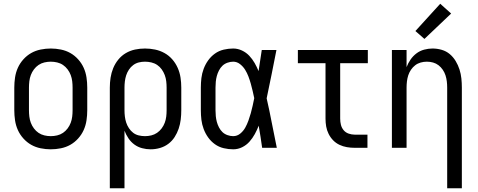

<svg xmlns="http://www.w3.org/2000/svg" viewBox="-20 -786 2540 1021"><path d="M250 8Q223 8 196 2.5Q169 -3 146 -16Q123 -29 104.5 -49.5Q86 -70 75 -94.5Q64 -119 60 -146Q56 -173 56 -200V-320Q56 -347 60 -374Q64 -401 75 -425.5Q86 -450 104.5 -470.5Q123 -491 146 -504Q169 -517 196 -522.5Q223 -528 250 -528Q277 -528 304 -522.5Q331 -517 354 -504Q377 -491 395.5 -470.5Q414 -450 425 -425.5Q436 -401 440 -374Q444 -347 444 -320V-200Q444 -173 440 -146Q436 -119 425 -94.5Q414 -70 395.5 -49.5Q377 -29 354 -16Q331 -3 304 2.5Q277 8 250 8ZM250 -62Q267 -62 284 -66Q301 -70 315 -79.5Q329 -89 339.5 -103Q350 -117 356 -133Q362 -149 364 -166Q366 -183 366 -200V-320Q366 -337 364 -354Q362 -371 356 -387Q350 -403 339.5 -417Q329 -431 315 -440.5Q301 -450 284 -454Q267 -458 250 -458Q233 -458 216 -454Q199 -450 185 -440.5Q171 -431 160.5 -417Q150 -403 144 -387Q138 -371 136 -354Q134 -337 134 -320V-200Q134 -183 136 -166Q138 -149 144 -133Q150 -117 160.5 -103Q171 -89 185 -79.5Q199 -70 216 -66Q233 -62 250 -62Z M564 215V-320Q564 -347 568 -373Q572 -399 582 -423.5Q592 -448 609 -469Q626 -490 649 -503.5Q672 -517 698 -522.5Q724 -528 751 -528Q778 -528 804.5 -522.5Q831 -517 854.5 -504Q878 -491 896 -470.5Q914 -450 925 -425Q936 -400 940 -373.5Q944 -347 944 -320V-200Q944 -175 941 -150Q938 -125 930 -101.5Q922 -78 908.5 -57Q895 -36 875 -21Q855 -6 830.5 1Q806 8 781 8Q758 8 735.5 2Q713 -4 694.5 -17.5Q676 -31 663 -50.5Q650 -70 642 -91V215ZM751 -62Q768 -62 784.5 -66Q801 -70 815 -79.5Q829 -89 839.5 -103Q850 -117 856 -133Q862 -149 864 -166Q866 -183 866 -200V-320Q866 -337 864 -354Q862 -371 856 -387Q850 -403 840 -417Q830 -431 816 -440.5Q802 -450 785 -454Q768 -458 751 -458Q734 -458 718 -454Q702 -450 688.5 -440Q675 -430 665.5 -415.5Q656 -401 651 -385.5Q646 -370 644 -353.5Q642 -337 642 -320V-200Q642 -183 644 -166.5Q646 -150 651 -134.5Q656 -119 665.5 -104.5Q675 -90 688 -80Q701 -70 717.5 -66Q734 -62 751 -62Z M1220 8Q1195 8 1169.5 2Q1144 -4 1123 -19Q1102 -34 1087 -55Q1072 -76 1063 -100Q1054 -124 1051 -149Q1048 -174 1048 -200V-320Q1048 -346 1051 -371Q1054 -396 1063 -420Q1072 -444 1087 -465Q1102 -486 1123 -501Q1144 -516 1169.5 -522Q1195 -528 1220 -528Q1244 -528 1266.5 -517.5Q1289 -507 1305.5 -489.5Q1322 -472 1334 -451Q1346 -430 1355 -408Q1359 -436 1363.5 -464Q1368 -492 1372 -520H1450Q1437 -456 1424.5 -391.5Q1412 -327 1398 -263Q1413 -198 1425.5 -132Q1438 -66 1452 0H1374Q1370 -29 1365.5 -58Q1361 -87 1356 -116V-118Q1347 -95 1335 -73Q1323 -51 1306.5 -32.5Q1290 -14 1267.5 -3Q1245 8 1220 8ZM1220 -62Q1241 -62 1257.5 -75.5Q1274 -89 1284 -107Q1294 -125 1301 -144.5Q1308 -164 1313.5 -183.5Q1319 -203 1323.5 -223.5Q1328 -244 1332 -264Q1328 -283 1323.5 -302.5Q1319 -322 1313.5 -341.5Q1308 -361 1301 -379.5Q1294 -398 1283.5 -415Q1273 -432 1256.5 -445Q1240 -458 1220 -458Q1205 -458 1189.5 -452.5Q1174 -447 1163 -436.5Q1152 -426 1144.5 -411.5Q1137 -397 1133 -382Q1129 -367 1127.5 -351.5Q1126 -336 1126 -320V-200Q1126 -184 1127.5 -168.5Q1129 -153 1133 -138Q1137 -123 1144.5 -108.5Q1152 -94 1163 -83.5Q1174 -73 1189.5 -67.5Q1205 -62 1220 -62Z M1866 0Q1845 0 1824.5 -3.5Q1804 -7 1785 -16Q1766 -25 1751.5 -40Q1737 -55 1727.5 -74Q1718 -93 1714.5 -113.5Q1711 -134 1711 -155V-450H1564V-520H1936V-450H1789V-155Q1789 -138 1793 -122Q1797 -106 1807.5 -93.5Q1818 -81 1834 -75.5Q1850 -70 1866 -70H1934V0Z M2358 215V-320Q2358 -337 2356 -353.5Q2354 -370 2349 -385.5Q2344 -401 2334.5 -415Q2325 -429 2312 -439Q2299 -449 2283 -453.5Q2267 -458 2250 -458Q2233 -458 2217 -453.5Q2201 -449 2188 -439Q2175 -429 2165.5 -415Q2156 -401 2151 -385.5Q2146 -370 2144 -353.5Q2142 -337 2142 -320V0H2064V-520H2142V-429Q2150 -450 2163 -469Q2176 -488 2194.5 -502Q2213 -516 2235.5 -522Q2258 -528 2280 -528Q2305 -528 2329 -521Q2353 -514 2371.5 -498.5Q2390 -483 2403 -461.5Q2416 -440 2423.5 -416.5Q2431 -393 2433.5 -368.5Q2436 -344 2436 -320V215ZM2237 -579 2189 -621 2321 -766 2379 -714Z"/></svg>

Font: Iosevka www.saffi
Style: Regular
Weight: 400
Monospace: yes
Designer: Belleve Invis
Foundry: Belleve Invis
Version: Version 22.0.2; ttfautohint (v1.8.3)